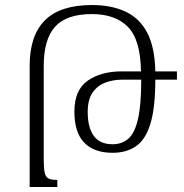

<svg xmlns="http://www.w3.org/2000/svg" viewBox="-20 -744 732 764"><path d="M208 0H98V-482Q98 -603 159 -663.5Q220 -724 346 -724Q423 -724 479 -698Q535 -672 565.5 -614.5Q596 -557 598 -460H684V-427H598Q598 -315 578.5 -251.5Q559 -188 521 -162Q483 -136 428 -136Q354 -136 315 -176.5Q276 -217 276 -300Q276 -386 329 -423Q382 -460 465 -460H541Q539 -587 488.5 -637.5Q438 -688 346 -688Q244 -688 199 -637.5Q154 -587 154 -482V-110Q154 -74 158 -56.5Q162 -39 173.5 -33.5Q185 -28 208 -28ZM466 -427Q430 -427 398.5 -415Q367 -403 348 -375Q329 -347 329 -298Q329 -237 353 -203.5Q377 -170 428 -170Q465 -170 490.5 -192Q516 -214 529 -270Q542 -326 542 -427Z"/></svg>

Font: Noto Serif Armenian SemiCondensed Light
Style: Regular
Weight: 300
Width: 4
Designer: Monotype Design Team
Foundry: Monotype Imaging Inc.
Version: Version 2.008; ttfautohint (v1.8.4.7-5d5b)